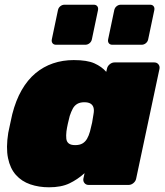

<svg xmlns="http://www.w3.org/2000/svg" viewBox="-20 -785 700 815"><path d="M188 10Q145 10 108.5 -2.5Q72 -15 47.5 -42.5Q23 -70 14 -114Q5 -158 15 -221Q20 -244 23.5 -261Q27 -278 32 -300Q47 -359 72 -402.5Q97 -446 130.5 -474Q164 -502 205 -516Q246 -530 293 -530Q350 -530 381 -516Q412 -502 431 -480L434 -493Q436 -504 445.5 -512Q455 -520 466 -520H635Q646 -520 652.5 -512Q659 -504 657 -493L558 -27Q556 -16 546.5 -8Q537 0 526 0H356Q345 0 338.5 -8Q332 -16 334 -27L339 -50Q309 -23 274.5 -6.5Q240 10 188 10ZM299 -169Q318 -169 330 -176Q342 -183 349.5 -196Q357 -209 362 -227Q368 -250 371 -264.5Q374 -279 377 -301Q380 -317 377 -328Q374 -339 364.5 -345Q355 -351 338 -351Q320 -351 308 -344Q296 -337 289 -324Q282 -311 276 -293Q272 -278 268 -260Q264 -242 262 -227Q260 -209 261.5 -196Q263 -183 272 -176Q281 -169 299 -169ZM457 -595Q447 -595 442 -601.5Q437 -608 439 -618L465 -742Q467 -752 475 -758.5Q483 -765 493 -765H617Q627 -765 632 -758.5Q637 -752 635 -742L609 -618Q607 -608 599 -601.5Q591 -595 581 -595ZM218 -595Q208 -595 203 -601.5Q198 -608 200 -618L226 -742Q228 -752 236 -758.5Q244 -765 254 -765H378Q388 -765 393 -758.5Q398 -752 396 -742L370 -618Q368 -608 360 -601.5Q352 -595 342 -595Z"/></svg>

Font: Rubik Light Black
Style: Italic
Weight: 900
Italic angle: -12°
Version: Version 2.104